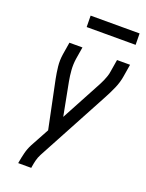

<svg xmlns="http://www.w3.org/2000/svg" viewBox="-168 -1000 820 1080"><g transform="rotate(20 242.0 -459.5)"><path d="M82 0 83 -7Q88 -36 95 -64Q102 -92 116 -119L177 -231L118 -516Q111 -551 107 -587.5Q103 -624 109 -662L121 -735H199L187 -662Q182 -628 184.5 -594.5Q187 -561 193 -529L231 -331L348 -549Q355 -562 362.5 -576Q370 -590 376 -604Q382 -618 387 -632.5Q392 -647 394 -662L406 -735H484L472 -662Q466 -624 450 -587.5Q434 -551 415 -516L184 -86Q174 -67 169 -47Q164 -27 161 -7L160 0ZM182 -851 181 -919H474L475 -851Z"/></g></svg>

Font: Iosevka QP
Style: Italic
Weight: 400
Italic angle: -9°
Designer: Belleve Invis
Foundry: Belleve Invis
Version: Version 20.0.0; ttfautohint (v1.8.4)